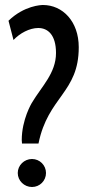

<svg xmlns="http://www.w3.org/2000/svg" viewBox="-20 -733 349 768"><path d="M295 -544C295 -648 230 -713 152 -713C145 -713 77 -711 14 -650L34 -573C59 -600 98 -621 133 -621C171 -621 204 -594 204 -521C204 -440 146 -387 107 -321C107 -321 67 -255 67 -173C67 -168 68 -164 68 -159H134C172 -347 295 -362 295 -544ZM164 -41C164 -72 139 -97 108 -97C77 -97 51 -72 51 -41C51 -10 77 15 108 15C139 15 164 -10 164 -41Z"/></svg>

Font: Mouse Memoirs
Style: Regular
Weight: 400
Designer: Astigmatic (AOETI)
Foundry: Astigmatic (AOETI)
Version: Version 1.000